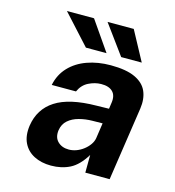

<svg xmlns="http://www.w3.org/2000/svg" viewBox="-109 -815 837 917"><g transform="rotate(15 309.5 -356.5)"><path d="M225.8 10Q177.5 10 141.7 -8.5Q105.9 -26.9 88.8 -62.1Q71.7 -97.3 78.6 -147.8Q91.3 -232.8 160 -277.1Q228.6 -321.5 362.1 -322.9L423.9 -324.2L428.3 -354.9Q433.8 -391.7 414.7 -410.4Q395.6 -429.2 357.3 -428.5Q327.1 -428.2 296.5 -413.1Q265.8 -398.1 250.1 -363.2H130.3Q141.3 -416.5 176.2 -453.1Q211 -489.7 263.4 -508.3Q315.7 -527 378.8 -527Q455.7 -527 499.6 -506.5Q543.5 -486 559.3 -449.3Q575.2 -412.6 568 -363.5L513.9 0H393.6L394.2 -87.6Q359.9 -31.4 318.9 -10.7Q277.8 10 225.8 10ZM288.2 -86.1Q307.4 -86.1 326.2 -93.2Q345 -100.3 360.8 -112.7Q376.7 -125 387.5 -140.4Q398.4 -155.8 401.2 -172.5L412.4 -248.8L362.5 -248.1Q328.1 -247.7 296.7 -239.3Q265.3 -231 244 -212.5Q222.6 -194.1 217.7 -162.5Q212.9 -126.6 233.5 -106.4Q254 -86.1 288.2 -86.1ZM241.8 -577.5 109.1 -723H243L343.8 -577.5ZM416.2 -577.5 309.8 -723H439.4L517.9 -577.5Z"/></g></svg>

Font: Public Sans Thin
Style: Italic
Weight: 100
Italic angle: -8°
Designer: The Public Sans project authors (U.S. Web Design System). Libre Franklin designed by Pablo Impallari and Rodrigo Fuenzal
Version: Version 2.000